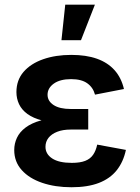

<svg xmlns="http://www.w3.org/2000/svg" viewBox="-20 -786 594 816"><path d="M283.7 9.8Q214.4 9.8 159.2 -9Q104 -27.8 72.3 -63.2Q40.5 -98.6 40.5 -148.4Q40.5 -175.8 52 -200.4Q63.5 -225.1 88.9 -244.1Q114.3 -263.2 154.8 -274.4Q195.3 -285.6 252.9 -285.6H355V-235.4H280.8Q246.6 -235.4 222.7 -225.8Q198.7 -216.3 186 -200Q173.3 -183.6 173.3 -162.1Q173.3 -131.3 201.9 -112.5Q230.5 -93.8 285.2 -93.8Q320.3 -93.8 342 -102.3Q363.8 -110.8 375.7 -128.2Q387.7 -145.5 393.1 -171.4L515.1 -148.9Q504.4 -98.1 476.1 -62.5Q447.8 -26.9 400.1 -8.5Q352.5 9.8 283.7 9.8ZM252.9 -264.2Q198.2 -264.2 159.7 -273.9Q121.1 -283.7 96.7 -301.5Q72.3 -319.3 61 -343.3Q49.8 -367.2 49.8 -394.5Q49.8 -445.3 80.1 -480.5Q110.4 -515.6 163.3 -534.2Q216.3 -552.7 282.7 -552.7Q346.2 -552.7 392.1 -536.4Q438 -520 466.8 -487.8Q495.6 -455.6 506.8 -407.7L383.8 -383.8Q375.5 -414.6 350.8 -432.1Q326.2 -449.7 282.2 -449.7Q235.4 -449.7 208.7 -430.7Q182.1 -411.6 182.1 -383.3Q182.1 -356.4 207.8 -339.6Q233.4 -322.8 280.8 -322.8H355V-264.2ZM241.2 -615.2 257.3 -766.1H383.3L324.2 -615.2Z"/></svg>

Font: Inter
Style: 650
Weight: 650
Designer: Rasmus Andersson
Foundry: rsms
Version: Version 4.001;git-66647c0bb